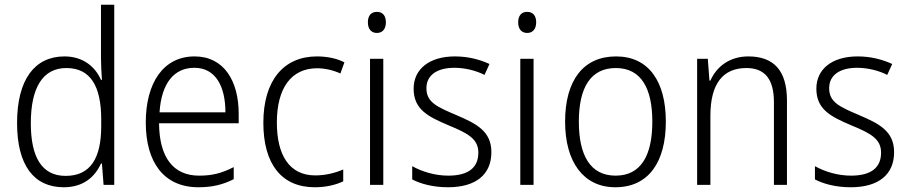

<svg xmlns="http://www.w3.org/2000/svg" viewBox="-20 -780 3833 810"><path d="M249 10C333 10 381 -35 406 -90H410L417 0H462V-760H406V-535C406 -508 408 -473 410 -443H406C382 -498 331 -542 252 -542C126 -542 52 -444 52 -261C52 -84 122 10 249 10ZM257 -38C157 -38 110 -116 110 -260C110 -411 161 -493 260 -493C362 -493 407 -416 407 -276V-248C407 -113 362 -38 257 -38Z M801 -542C668 -542 595 -429 595 -263C595 -97 670 10 817 10C876 10 920 -1 966 -24V-75C915 -49 875 -39 820 -39C711 -39 652 -116 651 -260H987V-300C987 -437 926 -542 801 -542ZM800 -494C890 -494 931 -415 931 -306H653C661 -430 715 -494 800 -494Z M1308 10C1355 10 1397 0 1428 -15V-65C1393 -50 1353 -40 1310 -40C1199 -40 1148 -128 1148 -263C1148 -409 1209 -492 1318 -492C1350 -492 1386 -484 1416 -470L1433 -517C1402 -533 1362 -542 1317 -542C1178 -542 1091 -442 1091 -262C1091 -89 1167 10 1308 10Z M1570 -730C1545 -730 1532 -713 1532 -686C1532 -658 1546 -641 1570 -641C1594 -641 1608 -658 1608 -686C1608 -713 1595 -730 1570 -730ZM1597 -532H1541V0H1597Z M2053 -138C2053 -228 1988 -259 1904 -295C1822 -330 1779 -349 1779 -408C1779 -463 1824 -494 1897 -494C1942 -494 1989 -482 2024 -464L2045 -510C2004 -529 1955 -542 1899 -542C1792 -542 1725 -489 1725 -406C1725 -318 1786 -288 1873 -251C1956 -217 1998 -193 1998 -136C1998 -75 1959 -39 1871 -39C1815 -39 1760 -56 1719 -79V-23C1754 -5 1805 10 1870 10C1988 10 2053 -44 2053 -138Z M2204 -730C2179 -730 2166 -713 2166 -686C2166 -658 2180 -641 2204 -641C2228 -641 2242 -658 2242 -686C2242 -713 2229 -730 2204 -730ZM2231 -532H2175V0H2231Z M2789 -267C2789 -436 2717 -542 2579 -542C2441 -542 2364 -441 2364 -267C2364 -96 2442 10 2576 10C2716 10 2789 -96 2789 -267ZM2422 -267C2422 -411 2472 -493 2578 -493C2687 -493 2732 -404 2732 -267C2732 -124 2684 -39 2577 -39C2470 -39 2422 -125 2422 -267Z M3137 -542C3056 -542 3002 -497 2977 -440H2973L2966 -532H2921V0H2977V-292C2977 -427 3030 -493 3129 -493C3205 -493 3245 -448 3245 -349V0H3300V-356C3300 -484 3243 -542 3137 -542Z M3752 -138C3752 -228 3687 -259 3603 -295C3521 -330 3478 -349 3478 -408C3478 -463 3523 -494 3596 -494C3641 -494 3688 -482 3723 -464L3744 -510C3703 -529 3654 -542 3598 -542C3491 -542 3424 -489 3424 -406C3424 -318 3485 -288 3572 -251C3655 -217 3697 -193 3697 -136C3697 -75 3658 -39 3570 -39C3514 -39 3459 -56 3418 -79V-23C3453 -5 3504 10 3569 10C3687 10 3752 -44 3752 -138Z"/></svg>

Font: Noto Sans Malayalam SemiCondensed Light
Style: Regular
Weight: 300
Width: 4
Designer: Jelle Bosma - Monotype Design Team
Foundry: Monotype Imaging Inc.
Version: Version 2.104